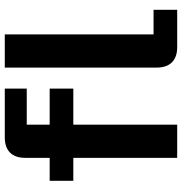

<svg xmlns="http://www.w3.org/2000/svg" viewBox="1 -763 762 804"><g transform="rotate(-90 382.0 -361.0)"><path d="M209 -722H413V-630H262V-534H413V-435H262V0H123V-435H27V-534H123V-636Q123 -678 145 -700Q167 -722 209 -722ZM501 -722H640V-99H743V0H587Q545 0 523 -22Q501 -44 501 -86Z"/></g></svg>

Font: Mozilla Text BETA
Style: Bold
Weight: 700
Designer: Studio DRAMA
Foundry: Studio DRAMA
Version: Version 0.100